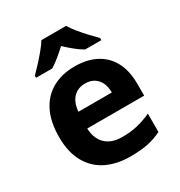

<svg xmlns="http://www.w3.org/2000/svg" viewBox="-181 -891 960 1025"><g transform="rotate(-30 298.5 -378.0)"><path d="M306 -556Q382 -556 437 -527.5Q492 -499 521.5 -443.5Q551 -388 551 -308V-235H200Q202 -173 238 -137.5Q274 -102 341 -102Q392 -102 434 -112Q476 -122 520 -142V-29Q480 -9 435.5 0.5Q391 10 325 10Q244 10 181.5 -20Q119 -50 83 -112.5Q47 -175 47 -269Q47 -365 79.5 -428.5Q112 -492 170.5 -524Q229 -556 306 -556ZM310 -449Q265 -449 237 -420.5Q209 -392 204 -336H410Q410 -369 399 -394Q388 -419 365.5 -434Q343 -449 310 -449ZM376 -766Q390 -743 412.5 -715.5Q435 -688 459 -662.5Q483 -637 501 -619V-606H401Q375 -621 350 -641.5Q325 -662 299 -686Q273 -662 249 -642.5Q225 -623 199 -606H99V-619Q118 -638 141.5 -663.5Q165 -689 187.5 -716Q210 -743 224 -766Z"/></g></svg>

Font: Noto Sans Khmer
Style: Bold
Weight: 700
Version: Version 2.003